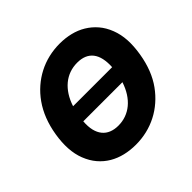

<svg xmlns="http://www.w3.org/2000/svg" viewBox="-177 -935 1143 1143"><g transform="rotate(-45 394.5 -363.5)"><path d="M63.9 -372.9Q83.1 -489.3 141.3 -571.7Q169.7 -611.9 205.1 -642.6Q240.4 -673.3 281.2 -694.4Q322.1 -715.6 367.7 -726.4Q413.4 -737.2 462.4 -737.2Q509.2 -737.2 552.2 -726.7Q595.2 -716.3 631.4 -694.4Q667.6 -672.6 696 -639.6Q724.4 -606.5 741.8 -561.1Q758.9 -516.7 761.9 -465.6Q764.9 -414.4 754.6 -352.3Q735.1 -234.4 677.2 -154.1Q648.8 -114.7 613.6 -84.2Q578.5 -53.6 537.8 -32.7Q497.2 -11.7 451.7 -0.9Q406.2 9.9 357.6 9.9Q310.4 9.9 267.2 -0.4Q224.1 -10.7 187.7 -32.1Q151.3 -53.6 123 -86.6Q94.8 -119.7 77.1 -165.1Q43.7 -250.7 63.9 -372.9ZM364 -144.2Q398.8 -144.2 429.3 -155.2Q459.9 -166.2 485.4 -187.3Q511 -208.5 530.9 -239.5Q550.8 -270.6 563.9 -310.4H234.4Q231.2 -268.8 238.6 -237.7Q246.1 -206.7 263 -185.9Q279.8 -165.1 305.4 -154.7Q331 -144.2 364 -144.2ZM583.8 -416.9Q588.4 -499.6 555.8 -541.4Q523.1 -583.1 455.6 -583.1Q420.5 -583.1 389.6 -572.1Q358.7 -561.1 333.1 -539.8Q307.5 -518.5 287.6 -487.6Q267.8 -456.7 255 -416.9Z"/></g></svg>

Font: Inter P Extra Bold
Style: Italic
Weight: 800
Italic angle: 9.39999°
Designer: Rasmus Andersson
Foundry: rsms
Version: Version 3.018;git-588b23468